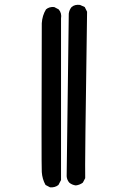

<svg xmlns="http://www.w3.org/2000/svg" viewBox="-20 -794 540 818"><path d="M193 4 174 -6Q160 -31 158 -61Q156 -91 158 -695Q160 -728 176 -754Q190 -766 211 -764L230 -754Q244 -738 240 -715V-27L229 -6Q214 6 193 4ZM303 -4Q287 -6 275 -16Q265 -28 264 -43L273 -736Q275 -752 285 -764Q299 -776 321 -773L341 -764L351 -744Q341 -74 343 -35L333 -16Q320 -6 303 -4Z"/></svg>

Font: NaniFont Regular
Style: Regular
Weight: 400
Designer: Nanigashitei
Version: Version 1.036